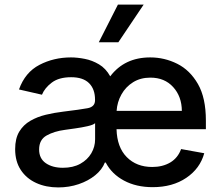

<svg xmlns="http://www.w3.org/2000/svg" viewBox="-20 -802 961 834"><path d="M643.1 11Q571.7 11 518.5 -17.6Q465.2 -46.2 439.3 -95.9H435.4Q423.7 -65.3 393.6 -40.8Q363.6 -16.3 321.9 -2.1Q280.2 12.1 233 12.1Q179.3 12.1 137.1 -7.3Q94.8 -26.6 70.3 -63.7Q45.8 -100.9 45.8 -154.1Q45.8 -200.6 63.7 -230.3Q81.7 -259.9 111.9 -277.3Q142 -294.7 179.2 -303.6Q216.3 -312.5 255 -317.1Q328.5 -326 360.6 -332Q392.8 -338.1 392.8 -366.5V-369Q392.8 -415.1 366.7 -440.9Q340.6 -466.6 289.1 -466.6Q235.8 -466.6 204.9 -443.2Q174 -419.7 162.3 -390.6L62.5 -413.4Q89.1 -487.9 151.3 -520.2Q213.4 -552.6 288.4 -552.6Q315.7 -552.6 348 -546.3Q380.3 -540.1 410 -522.5Q439.6 -505 458.8 -470.5Q521 -552.6 632.5 -552.6Q694.6 -552.6 749.8 -525Q805 -497.5 839.7 -437.3Q874.3 -377.1 874.3 -278.4V-240.8H486.2Q488.3 -162.3 530.7 -119.5Q573.2 -76.7 641 -76.7Q686.4 -76.7 719.5 -96.2Q752.5 -115.8 766.7 -154.5L867.2 -136.4Q849.1 -70 789.2 -29.5Q729.4 11 643.1 11ZM253.2 -73.2Q297.6 -73.2 328.8 -90.6Q360.1 -108 376.6 -136.2Q393.1 -164.4 393.1 -196.7V-267Q385.7 -259.6 360.4 -253.9Q335.2 -248.2 307.2 -244.3Q279.1 -240.4 261.7 -237.9Q215.6 -231.9 182.7 -213.6Q149.9 -195.3 149.9 -152.7Q149.9 -113.3 179 -93.2Q208.1 -73.2 253.2 -73.2ZM486.5 -320.3H769.9Q769.5 -382.8 732.2 -423.8Q695 -464.8 633.2 -464.8Q590.2 -464.8 558.1 -444.8Q525.9 -424.7 507.5 -391.7Q489 -358.7 486.5 -320.3ZM409.1 -618.3 492.2 -782H604L494 -618.3Z"/></svg>

Font: Inter Zeller Medium
Style: Regular
Weight: 500
Designer: Rasmus Andersson; Joe Bland
Foundry: zeller
Version: Version 3.015;git-dec3a8cb1